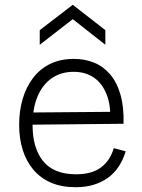

<svg xmlns="http://www.w3.org/2000/svg" viewBox="-20 -770 593 802"><path d="M296 12Q237 12 193 -7Q149 -26 119.5 -61Q90 -96 75 -143.5Q60 -191 60 -248Q60 -308 75 -358Q90 -408 119 -445.5Q148 -483 190.5 -503.5Q233 -524 289 -524Q334 -524 372.5 -508.5Q411 -493 439.5 -460Q468 -427 483 -375.5Q498 -324 496 -253L93 -249V-300L459 -303L440 -260Q444 -329 425.5 -375.5Q407 -422 372 -446Q337 -470 288 -470Q235 -470 196.5 -443.5Q158 -417 137 -367.5Q116 -318 116 -248Q116 -151 160.5 -96.5Q205 -42 298 -42Q332 -42 358 -49.5Q384 -57 403 -71.5Q422 -86 435 -106Q448 -126 455 -151L505 -138Q494 -102 475.5 -74Q457 -46 430.5 -27Q404 -8 370.5 2Q337 12 296 12ZM146 -583V-644L284 -750L420 -644V-583L284 -690Z"/></svg>

Font: Bricolage Grotesque 96pt ExtraBold ExtraLight
Style: Regular
Weight: 250
Version: Version 1.001;gftools[0.9.33.dev8+g029e19f]